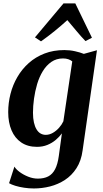

<svg xmlns="http://www.w3.org/2000/svg" viewBox="-20 -840 597 1112"><path d="M458.5 30.5Q450.5 91.5 423 134Q395.5 176.5 355.8 202.2Q316 228 269.8 239.8Q223.5 251.5 176.5 251.5Q147.5 251.5 119.5 247.2Q91.5 243 68.8 236Q46 229 32.5 221L63.5 125Q72.5 140.5 94.2 156.5Q116 172.5 143.8 183.5Q171.5 194.5 199 194.5Q234.5 194.5 259.2 181.8Q284 169 299 140.2Q314 111.5 320.5 64L338.5 -67.5Q324 -47.5 303 -29.8Q282 -12 254.8 -0.8Q227.5 10.5 194 10.5Q140.5 10.5 103.2 -14.8Q66 -40 46.8 -85.2Q27.5 -130.5 27.5 -190.5Q27.5 -244 40.8 -296.2Q54 -348.5 80.8 -394.2Q107.5 -440 146.8 -475Q186 -510 237.8 -530Q289.5 -550 353.5 -550Q385 -550 414.8 -543.2Q444.5 -536.5 465.5 -528L541.5 -549ZM398.5 -484.5Q389.5 -492 376 -496.8Q362.5 -501.5 345 -501.5Q306.5 -501.5 277.5 -481.5Q248.5 -461.5 228 -428Q207.5 -394.5 195.2 -353.2Q183 -312 177 -268.8Q171 -225.5 171 -187Q171 -154.5 176.5 -130.5Q182 -106.5 191.8 -90.5Q201.5 -74.5 215 -66.8Q228.5 -59 245 -59Q266 -59 286 -70.5Q306 -82 322 -100Q338 -118 347 -137.5ZM217.5 -600.5 182.5 -623.5 348 -820.5H416L512.5 -621.5L475 -602Q448.5 -629.5 422.5 -661Q396.5 -692.5 370 -723.5Q335.5 -692 296.8 -660.5Q258 -629 217.5 -600.5Z"/></svg>

Font: Merriweather 60pt
Style: Bold Italic
Weight: 700
Italic angle: -7.8°
Version: Version 2.101